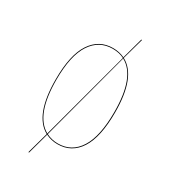

<svg xmlns="http://www.w3.org/2000/svg" viewBox="-183 -723 822 927"><g transform="rotate(30 228.5 -259.0)"><path d="M297.4 -511.7Q393.1 -460.9 393.1 -262.2Q393.1 -125.5 349.9 -58.1Q306.6 9.3 228 9.3Q192.9 9.3 162.6 -5.9L129.9 112.8L126 112.3L159.2 -7.3Q64.5 -59.1 64.5 -258.3Q64.5 -394.5 108.4 -460.9Q152.3 -527.3 230 -527.3Q265.1 -527.3 294.4 -513.2L326.7 -630.9L330.6 -630.4ZM68.4 -258.3Q68.4 -63 160.2 -11.2L293.9 -509.3Q266.1 -523.4 230 -523.4Q154.3 -523.4 111.3 -458Q68.4 -392.6 68.4 -258.3ZM228 5.4Q304.7 5.4 346.7 -61Q388.7 -127.4 388.7 -262.2Q388.7 -458.5 296.4 -507.8L163.6 -9.8Q192.9 5.4 228 5.4Z"/></g></svg>

Font: Fira Sans Compressed Four
Style: Regular
Weight: 100
Width: 1
Designer: Carrois Corporate & Edenspiekermann AG
Foundry: Carrois Corporate GbR & Edenspiekermann AG
Version: Version 4.203;PS 004.203;hotconv 1.0.88;makeotf.lib2.5.64775